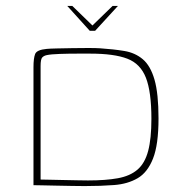

<svg xmlns="http://www.w3.org/2000/svg" viewBox="-20 -625 609 648"><path d="M207 -605H224L292 -539L360 -605H378L301 -521H283ZM515 -225Q515 -137 496.5 -90Q478 -43 444.5 -23.5Q411 -4 365.5 -0.5Q320 3 266 3Q248 3 222 2.5Q196 2 169 1.5Q142 1 121.5 0.5Q101 0 93 0V-398Q93 -428 98.5 -442.5Q104 -457 138 -460Q148 -461 171.5 -461.5Q195 -462 223.5 -462.5Q252 -463 278 -463Q304 -463 318 -462Q363 -459 399.5 -453Q436 -447 462 -425Q488 -403 501.5 -356Q515 -309 515 -225ZM117 -19Q123 -19 144 -18.5Q165 -18 191 -17.5Q217 -17 241 -16.5Q265 -16 277 -16Q337 -16 378 -23.5Q419 -31 444 -52.5Q469 -74 480 -115.5Q491 -157 491 -224Q491 -315 472.5 -362.5Q454 -410 409.5 -427Q365 -444 285 -444Q271 -444 241 -444Q211 -444 181.5 -443Q152 -442 138 -439Q128 -437 122.5 -431Q117 -425 117 -402Z"/></svg>

Font: Genos Thin
Style: Regular
Weight: 100
Designer: Robert E. Leuschke
Foundry: Robert E. Leuschke
Version: Version 1.010